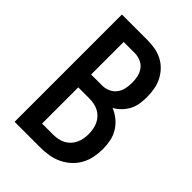

<svg xmlns="http://www.w3.org/2000/svg" viewBox="-215 -832 930 930"><g transform="rotate(45 250.0 -367.5)"><path d="M60 0V-735H235Q261 -735 287 -730.5Q313 -726 336.5 -714Q360 -702 378.5 -682.5Q397 -663 408.5 -639.5Q420 -616 424.5 -590Q429 -564 429 -538Q429 -515 425.5 -492Q422 -469 411.5 -448.5Q401 -428 384.5 -411Q368 -394 348 -383Q373 -373 394.5 -355.5Q416 -338 430.5 -314.5Q445 -291 450.5 -264Q456 -237 456 -210Q456 -181 450.5 -152.5Q445 -124 431 -98.5Q417 -73 395.5 -53.5Q374 -34 347.5 -21.5Q321 -9 292.5 -4.5Q264 0 235 0ZM160 -424H235Q256 -424 275.5 -432.5Q295 -441 307.5 -457.5Q320 -474 324.5 -494.5Q329 -515 329 -536Q329 -557 324.5 -577.5Q320 -598 307.5 -614.5Q295 -631 275.5 -639Q256 -647 235 -647H160ZM160 -88H235Q251 -88 267.5 -91Q284 -94 298.5 -101.5Q313 -109 324.5 -121Q336 -133 343 -148Q350 -163 353 -179Q356 -195 356 -212Q356 -228 353 -244.5Q350 -261 343 -276Q336 -291 324.5 -303Q313 -315 298.5 -322.5Q284 -330 267.5 -333Q251 -336 235 -336H160Z"/></g></svg>

Font: Iosevka Semibold
Style: Regular
Weight: 600
Monospace: yes
Designer: Belleve Invis
Foundry: Belleve Invis
Version: Version 33.2.3; ttfautohint (v1.8.4)